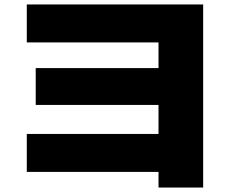

<svg xmlns="http://www.w3.org/2000/svg" viewBox="-20 -770 1040 860"><path d="M690 70V0H100V-170H690V-300H140V-465H690V-580H100V-750H890V70Z"/></svg>

Font: M PLUS 2 Thin Black
Style: Regular
Weight: 900
Version: Version 1.001